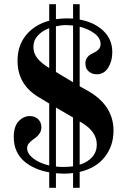

<svg xmlns="http://www.w3.org/2000/svg" viewBox="-20 -816 620 920"><path d="M330.1 84V13.2Q308.6 16.1 285.2 16.1Q272.5 16.1 248 14.2V84H215.8V9.8Q180.2 3.4 150.6 -9.3Q121.1 -22 96.9 -42.2Q72.8 -62.5 59.3 -92.3Q45.9 -122.1 45.9 -159.2Q45.9 -210.4 69.3 -235.1Q92.8 -259.8 123 -259.8Q147.5 -259.8 162.8 -244.9Q178.2 -230 178.2 -206.1Q178.2 -190.9 171.1 -179Q164.1 -167 154.1 -159.2Q144 -151.4 134 -144Q124 -136.7 116.9 -127.2Q109.9 -117.7 109.9 -106Q109.9 -80.1 139.2 -57.1Q168.5 -34.2 215.8 -22.9V-319.8L161.1 -353Q64 -413.1 64 -524.9Q64 -598.1 105 -647.9Q146 -697.8 215.8 -716.8V-795.9H248V-724.1Q280.3 -728 299.8 -728Q320.3 -728 330.1 -727.1V-795.9H361.8V-722.2Q431.6 -709.5 474.9 -668.7Q518.1 -627.9 518.1 -565.9Q518.1 -522.9 498.3 -491.5Q478.5 -460 443.8 -460Q421.4 -460 405.3 -473.6Q389.2 -487.3 389.2 -512.2Q389.2 -528.3 396.7 -539.1Q404.3 -549.8 415 -555.7Q425.8 -561.5 436.3 -566.9Q446.8 -572.3 454.3 -581.5Q461.9 -590.8 461.9 -605Q461.9 -633.8 433.1 -655.5Q404.3 -677.2 361.8 -688V-402.8L411.1 -375Q523.9 -305.7 523.9 -189.9Q523.9 -117.2 481.9 -63.7Q439.9 -10.3 361.8 7.8V84ZM285.2 -16.1Q308.6 -16.1 330.1 -19V-252.9L248 -300.8V-18.1Q260.3 -16.1 285.2 -16.1ZM297.9 -695.8Q273.4 -695.8 248 -689.9V-471.2L330.1 -421.9V-693.8Q307.6 -695.8 297.9 -695.8ZM372.1 -228 361.8 -233.9V-26.9Q399.9 -38.6 421.9 -63.5Q443.8 -88.4 443.8 -123Q443.8 -185.1 372.1 -228ZM140.1 -590.8Q140.1 -561 158.4 -537.6Q176.8 -514.2 213.9 -491.2L215.8 -490.2V-681.2Q181.6 -668 160.9 -645.3Q140.1 -622.6 140.1 -590.8Z"/></svg>

Font: Flanker Steampunk
Style: Bold
Weight: 700
Designer: Alexey Kryukov, Leonardo Di Lena
Foundry: Alexey Kryukov, Leonardo Di Lena
Version: 1.210